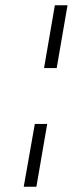

<svg xmlns="http://www.w3.org/2000/svg" viewBox="-20 -714 280 728"><path d="M188 -694 147 -456H195L236 -694ZM159 -244H112L70 -6H118Z"/></svg>

Font: Jost* 300 Light Italic
Style: Italic
Weight: 300
Italic angle: -10°
Version: Version 3.200; ttfautohint (v0.97) -l 8 -r 50 -G 200 -x 14 -